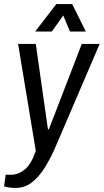

<svg xmlns="http://www.w3.org/2000/svg" viewBox="-42 -742 510 944"><path d="M35 182Q18 182 3.5 180Q-11 178 -22 174L-14 117H14Q47 117 79 92Q111 67 134 0L47 -526H134L179 -209Q181 -196 183 -183Q185 -170 186.5 -157.5Q188 -145 190 -132Q192 -119 194 -106H198Q203 -119 208 -132Q213 -145 218 -157.5Q223 -170 228 -183Q233 -196 238 -209L360 -526H448L234 -27Q210 30 181 77.5Q152 125 116.5 153.5Q81 182 35 182ZM131 -587 235 -722H313L380 -587H302L269 -666L213 -587Z"/></svg>

Font: Archivo Narrow
Style: Italic
Weight: 400
Italic angle: -8°
Designer: Hector Gatti
Foundry: Omnibus-Type
Version: Version 3.002